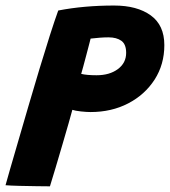

<svg xmlns="http://www.w3.org/2000/svg" viewBox="-47 -665 614 694"><path d="M-27 4.5Q-23 -10.5 -10.8 -52.8Q1.5 -95 18.8 -154.5Q36 -214 55.8 -281.5Q75.5 -349 95.5 -415.2Q115.5 -481.5 133.2 -537Q151 -592.5 163.5 -627Q256.5 -645 365.5 -645Q448.5 -645 497.8 -609.5Q547 -574 547 -502Q547 -432 511.8 -377.2Q476.5 -322.5 416.2 -291.2Q356 -260 280.5 -260Q266.5 -260 245.5 -262.2Q224.5 -264.5 214.5 -268Q211 -254.5 201.2 -220.2Q191.5 -186 178.8 -143Q166 -100 154 -59Q142 -18 133.5 8.5Q117.5 8.5 86 8Q54.5 7.5 22.5 6.8Q-9.5 6 -27 4.5ZM246.5 -398Q256 -395.5 271 -394.2Q286 -393 302 -393Q349 -393 379 -415.2Q409 -437.5 409 -474Q409 -505 391.8 -517.5Q374.5 -530 345 -530Q331 -530 314.5 -528.8Q298 -527.5 280.5 -525.5Q280 -522 275.2 -504.8Q270.5 -487.5 264.8 -465.2Q259 -443 253.8 -424Q248.5 -405 246.5 -398Z"/></svg>

Font: Grandstander
Style: Bold Italic
Weight: 700
Italic angle: -15°
Designer: Tyler Finck
Foundry: Etcetera Type Co
Version: Version 1.200; ttfautohint (v1.8.3)